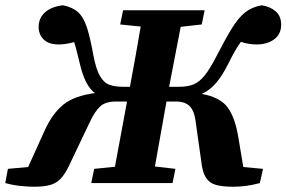

<svg xmlns="http://www.w3.org/2000/svg" viewBox="-32 -696 1089 730"><path d="M854 14Q814 14 789 7Q764 0 750.5 -21.5Q737 -43 733 -84L712 -233Q707 -274 689.5 -292Q672 -310 637 -310H601Q590 -248 579 -186.5Q568 -125 557 -63L635 -54L624 0H315L326 -54L405 -62L451 -310H409Q369 -310 349 -291.5Q329 -273 310 -233L239 -84Q221 -43 203.5 -22Q186 -1 161.5 6.5Q137 14 97 14Q75 14 46 11Q17 8 -12 0L-2 -54L75 -61L137 -198Q166 -263 208 -297.5Q250 -332 329 -342Q291 -370 272 -452Q266 -476 261 -496.5Q256 -517 250 -536Q236 -532 221 -529.5Q206 -527 192 -527Q154 -527 135 -545Q116 -563 115 -591Q114 -626 138.5 -648.5Q163 -671 208 -676Q245 -668 265.5 -649Q286 -630 298.5 -591.5Q311 -553 323 -486Q333 -433 348 -407Q363 -381 384.5 -373.5Q406 -366 436 -366H462Q473 -423 483 -480.5Q493 -538 503 -595L425 -603L436 -657H746L735 -603L655 -594L611 -366H649Q681 -366 703.5 -375Q726 -384 746.5 -409.5Q767 -435 793 -486Q826 -550 850 -589Q874 -628 899.5 -648.5Q925 -669 963 -676Q995 -671 1016 -653Q1037 -635 1037 -602Q1037 -566 1010.5 -546.5Q984 -527 944 -527Q912 -527 884 -537Q871 -519 860 -499.5Q849 -480 835 -452Q813 -408 789.5 -380.5Q766 -353 735 -339Q806 -326 834 -287Q862 -248 874 -175L893 -61L968 -54L956 0Q927 8 901.5 11Q876 14 854 14Z"/></svg>

Font: Source Serif Pro
Style: Bold Italic
Weight: 700
Italic angle: -12°
Designer: Frank Grießhammer
Foundry: Adobe Systems Incorporated
Version: Version 3.001;hotconv 1.0.111;makeotfexe 2.5.65597